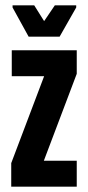

<svg xmlns="http://www.w3.org/2000/svg" viewBox="-20 -698 330 718"><path d="M22 0V-88L145 -413H24V-510H267V-422L144 -97H267V0ZM87 -561 27 -670V-678H108L145 -619L185 -678H265V-670L203 -561Z"/></svg>

Font: Saira UltraCondensed ExtraBold
Style: Regular
Weight: 800
Width: 1
Designer: Hector Gatti with collaboration of the Omnibus-Type team
Foundry: Omnibus-Type
Version: Version 1.101